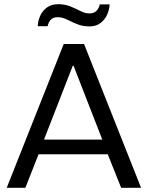

<svg xmlns="http://www.w3.org/2000/svg" viewBox="-20 -896 705 916"><path d="M12 0 284 -686H381L653 0H558L494 -160H164L101 0ZM190 -230H468L331 -582H327ZM160 -771Q161 -796 171.5 -820Q182 -844 203.5 -860Q225 -876 258 -876Q291 -876 317 -865Q343 -854 364.5 -843Q386 -832 407 -832Q428 -832 440 -844Q452 -856 456 -875H503Q502 -851 491.5 -827Q481 -803 460 -786.5Q439 -770 407 -770Q374 -770 347.5 -781Q321 -792 299 -803Q277 -814 255 -814Q235 -814 223.5 -803Q212 -792 207 -771Z"/></svg>

Font: Chivo Medium Light
Style: Regular
Weight: 300
Version: Version 2.002